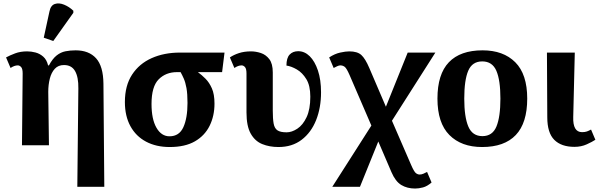

<svg xmlns="http://www.w3.org/2000/svg" viewBox="-20 -840 3468 1110"><path d="M427 240 433 -329Q434 -394 414 -429Q394 -464 350 -464Q317 -464 297 -442.5Q277 -421 268 -385.5Q259 -350 259 -309L263 0H107L111 -415Q111 -443 102 -452.5Q93 -462 83 -462Q63 -462 41 -447L15 -508Q37 -520 67.5 -531.5Q98 -543 137 -543Q161 -543 185.5 -536.5Q210 -530 230 -512.5Q250 -495 258 -462H263Q284 -501 307.5 -519.5Q331 -538 358.5 -543.5Q386 -549 417 -549Q494 -549 535.5 -503Q577 -457 578 -356L583 240ZM288 -603 233 -622 266 -774Q273 -809 297 -817Q321 -825 350.5 -813Q380 -801 404 -778V-766Z M961 10Q883 10 824.5 -21Q766 -52 734 -110.5Q702 -169 702 -250Q702 -345 743.5 -408.5Q785 -472 857 -504Q929 -536 1020 -536H1278L1264 -423H1124Q1146 -407 1168 -385Q1190 -363 1205 -329Q1220 -295 1220 -241Q1220 -170 1192 -113Q1164 -56 1107 -23Q1050 10 961 10ZM960 -52Q1016 -52 1040 -104.5Q1064 -157 1064 -245Q1064 -298 1058 -331Q1052 -364 1042.5 -385.5Q1033 -407 1024 -423H1003Q939 -423 897.5 -381.5Q856 -340 856 -239Q856 -151 884.5 -101.5Q913 -52 960 -52Z M1590 10Q1538 10 1496 -7Q1454 -24 1429.5 -67.5Q1405 -111 1405 -190V-415Q1405 -443 1396 -452.5Q1387 -462 1377 -462Q1357 -462 1335 -447L1309 -508Q1331 -523 1361.5 -533Q1392 -543 1431 -543Q1459 -543 1488 -533.5Q1517 -524 1537 -498Q1557 -472 1557 -421V-200Q1557 -153 1562 -125.5Q1567 -98 1584 -86.5Q1601 -75 1637 -75Q1667 -75 1699 -96Q1731 -117 1752.5 -162.5Q1774 -208 1774 -281Q1774 -345 1751 -382.5Q1728 -420 1696 -438.5Q1664 -457 1636 -461Q1636 -505 1654.5 -524.5Q1673 -544 1704 -544Q1741 -544 1770.5 -515Q1800 -486 1818 -432.5Q1836 -379 1836 -306Q1836 -217 1807.5 -145.5Q1779 -74 1724 -32Q1669 10 1590 10Z M1901 240 2127 -114 2001 -406Q1984 -445 1973 -453.5Q1962 -462 1947 -462Q1940 -462 1929 -457Q1918 -452 1909 -447L1883 -508Q1915 -529 1946.5 -536Q1978 -543 1999 -543Q2046 -543 2069 -522Q2092 -501 2115 -447L2211 -223L2337 -536H2497L2246 -142L2357 114Q2374 153 2384.5 161Q2395 169 2406 169Q2417 169 2428.5 164Q2440 159 2449 154L2475 215Q2450 237 2425.5 243.5Q2401 250 2380 250Q2334 250 2300 229.5Q2266 209 2243 155L2167 -22L2061 240Z M2767 10Q2647 10 2578 -59.5Q2509 -129 2509 -270Q2509 -411 2575 -480Q2641 -549 2770 -549Q2890 -549 2959 -480Q3028 -411 3028 -270Q3028 -129 2962 -59.5Q2896 10 2767 10ZM2769 -53Q2827 -53 2850 -108.5Q2873 -164 2873 -270Q2873 -377 2849.5 -431Q2826 -485 2768 -485Q2710 -485 2687 -431Q2664 -377 2664 -270Q2664 -164 2687.5 -108.5Q2711 -53 2769 -53Z M3301 9Q3225 9 3184.5 -31.5Q3144 -72 3144 -162L3142 -536H3303L3294 -164Q3291 -76 3345 -76Q3362 -76 3373 -80Q3384 -84 3397 -91L3422 -32Q3404 -20 3372 -5.5Q3340 9 3301 9Z"/></svg>

Font: Noto Serif
Style: Bold
Weight: 700
Designer: Monotype Design Team
Foundry: Monotype Imaging Inc.
Version: Version 2.014